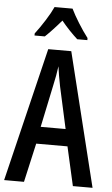

<svg xmlns="http://www.w3.org/2000/svg" viewBox="-62 -980 595 1021"><g transform="rotate(5 236.0 -470.0)"><path d="M367 0 320 -208H153L106 0H0L173 -714H296L472 0ZM253 -522Q247 -553 242.5 -578.5Q238 -604 235 -628Q232 -605 227 -577Q222 -549 216 -523L169 -299H302ZM283 -940Q299 -907 324.5 -866Q350 -825 376 -791V-780H322Q302 -798 279.5 -821.5Q257 -845 235 -872Q212 -845 189 -820.5Q166 -796 149 -780H94V-791Q120 -825 146.5 -867Q173 -909 187 -940Z"/></g></svg>

Font: Noto Sans Tamil ExtraCondensed Medium
Style: Regular
Weight: 500
Width: 2
Designer: Jelle Bosma - Monotype Design Team
Foundry: Monotype Imaging Inc.
Version: Version 2.004; ttfautohint (v1.8.4.7-5d5b)